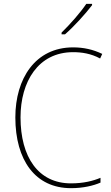

<svg xmlns="http://www.w3.org/2000/svg" viewBox="-20 -971 581 1001"><path d="M460 -944V-951H430C399 -905 346 -845 301 -801V-792H319C367 -834 425 -898 460 -944ZM361 -699C406 -699 454 -692 502 -666L513 -690C465 -713 416 -724 361 -724C164 -724 60 -561 60 -359C60 -136 164 10 350 10C414 10 467 -3 504 -19V-44C466 -28 416 -15 350 -15C179 -15 87 -153 87 -359C87 -545 179 -699 361 -699Z"/></svg>

Font: Noto Sans Sinhala UI SemiCondensed Thin
Style: Regular
Weight: 100
Width: 4
Designer: Jelle Bosma - Monotype Design Team
Foundry: Monotype Imaging Inc.
Version: Version 2.006